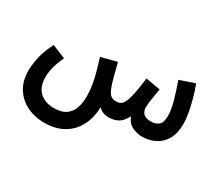

<svg xmlns="http://www.w3.org/2000/svg" viewBox="-124 -698 1330 1182"><g transform="rotate(30 540.5 -107.0)"><path d="M280 232Q215 232 160 205.5Q105 179 71.5 127.5Q38 76 38 -1Q38 -30 47 -82Q56 -134 94 -212L190 -173Q167 -121 158 -86Q149 -51 149 -17Q149 54 187.5 89Q226 124 287 124Q344 124 374.5 101.5Q405 79 417 42Q429 5 429 -36Q429 -81 422.5 -120Q416 -159 404.5 -200Q393 -241 378 -291L489 -320Q503 -263 511 -233.5Q519 -204 524 -188Q540 -136 556 -119.5Q572 -103 598 -103Q616 -103 629.5 -109.5Q643 -116 653.5 -136.5Q664 -157 673.5 -200.5Q683 -244 692 -319L796 -301Q790 -269 783.5 -228Q777 -187 777 -163Q777 -139 792.5 -121Q808 -103 849 -103Q879 -103 900.5 -119.5Q922 -136 922 -188Q922 -228 905.5 -287Q889 -346 866 -410L972 -446Q987 -406 1000 -360Q1013 -314 1021 -269.5Q1029 -225 1029 -189Q1029 -123 1004.5 -80Q980 -37 938 -16Q896 5 845 5Q810 5 776 -11.5Q742 -28 726 -70Q703 -25 674 -10Q645 5 608 5Q565 5 536 -24Q534 51 504 109Q474 167 417.5 199.5Q361 232 280 232Z"/></g></svg>

Font: Noto Sans Arabic ExtCond SemBd
Style: Regular
Weight: 600
Width: 2
Designer: Monotype Design Team, Nadine Chahine, Nizar Qandah and Khaled Hosny
Foundry: Monotype Imaging Inc.
Version: Version 2.012; ttfautohint (v1.8.4.7-5d5b)